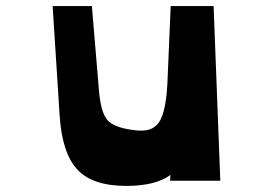

<svg xmlns="http://www.w3.org/2000/svg" viewBox="-20 -594 897 631"><path d="M395 17Q284 17 234 -37Q184 -91 176 -214L153 -574H282L305 -299Q311 -225 332.5 -200Q354 -175 416 -167Q441 -163 460.5 -166Q480 -169 494.5 -182.5Q509 -196 518 -229Q527 -262 530 -317L541 -574H682L704 0H539L540 -19Q491 17 395 17Z"/></svg>

Font: OpenDyslexic
Style: Bold
Weight: 800
Designer: Abbie Gonzalez
Version: Version 0.920;hotconv 1.0.109;makeotfexe 2.5.65596